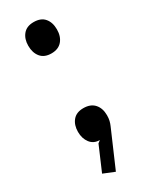

<svg xmlns="http://www.w3.org/2000/svg" viewBox="-203 -657 698 877"><g transform="rotate(-30 146.5 -219.0)"><path d="M221 -527Q221 -490 201.5 -467Q182 -444 145 -444Q108 -444 89 -467Q70 -490 70 -527Q70 -563 89 -586Q108 -609 145 -609Q183 -609 202 -586.5Q221 -564 221 -527ZM223 -73Q223 -57 220 -44.5Q217 -32 212 -21L129 171L70 147L125 19L138 9Q106 9 88 -14.5Q70 -38 70 -73Q70 -109 89 -132Q108 -155 145 -155Q183 -155 203 -132.5Q223 -110 223 -73Z"/></g></svg>

Font: TypoPRO Sinkin Sans
Style: 400 Regular
Weight: 400
Designer: Keith Bates
Foundry: K-Type
Version: Sinkin Sans (version 1.0)  by Keith Bates   •   © 2014   www